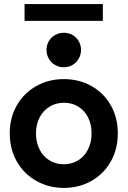

<svg xmlns="http://www.w3.org/2000/svg" viewBox="-20 -923 632 951"><path d="M28.3 -262.7Q28.3 -340.3 63.5 -401.4Q98.6 -462.4 159.9 -496.8Q221.2 -531.2 295.9 -531.2Q371.6 -531.2 432.6 -497.1Q493.7 -462.9 528.6 -401.6Q563.5 -340.3 563.5 -262.7Q563.5 -184.6 528.6 -122.8Q493.7 -61 432.4 -26.6Q371.1 7.8 295.9 7.8Q221.2 7.8 159.9 -26.9Q98.6 -61.5 63.5 -123Q28.3 -184.6 28.3 -262.7ZM433.6 -262.7Q433.6 -306.6 416.3 -341.1Q398.9 -375.5 367.9 -394.8Q336.9 -414.1 296.9 -414.1Q257.3 -414.1 225.8 -395Q194.3 -376 176.3 -341.6Q158.2 -307.1 158.2 -262.7Q158.2 -217.8 176 -182.6Q193.8 -147.5 225.3 -128.4Q256.8 -109.4 295.9 -109.4Q335 -109.4 366.5 -128.4Q397.9 -147.5 415.8 -182.6Q433.6 -217.8 433.6 -262.7ZM210.4 -675.8Q210.4 -699.2 221.7 -718.8Q232.9 -738.3 252.7 -749.5Q272.5 -760.7 296.4 -760.7Q319.8 -760.7 339.4 -749.5Q358.9 -738.3 370.1 -718.8Q381.3 -699.2 381.3 -675.8Q381.3 -652.3 370.1 -632.6Q358.9 -612.8 339.4 -601.3Q319.8 -589.8 296.4 -589.8Q272.5 -589.8 252.7 -601.3Q232.9 -612.8 221.7 -632.6Q210.4 -652.3 210.4 -675.8ZM101.6 -902.8H489.3V-819.8H101.6Z"/></svg>

Font: Reddit Sans Vanilla
Style: Bold
Weight: 700
Designer: Stephen Hutchings
Foundry: Reddit
Version: Version 1.013